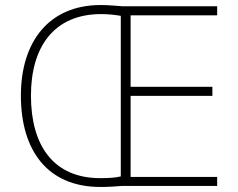

<svg xmlns="http://www.w3.org/2000/svg" viewBox="-20 -739 945 763"><path d="M380 -719C176 -719 63 -575 63 -359C63 -142 168 4 379 4C412 4 439 2 463 0H843V-36H499V-358H824V-394H499V-678H843V-714H469C435 -716 414 -719 380 -719ZM382 -683C416 -683 442 -679 460 -676V-38C440 -33 413 -31 379 -31C192 -31 103 -161 103 -359C103 -552 194 -683 382 -683Z"/></svg>

Font: Noto Sans Gurmukhi ExtraLight
Style: Regular
Weight: 200
Designer: Jelle Bosma - Monotype Design Team
Foundry: Monotype Imaging Inc.
Version: Version 2.004